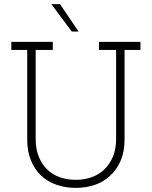

<svg xmlns="http://www.w3.org/2000/svg" viewBox="-20 -903 736 931"><path d="M515 -52Q484 -22 441 -7Q398 8 347.5 8Q297 8 254 -7Q211 -22 179.5 -51.5Q148 -81 130 -125Q112 -169 112 -226V-661H35V-700H236V-661H153V-229Q153 -181 167.5 -144.5Q182 -108 207.5 -82.5Q233 -57 269 -44Q305 -31 348 -31Q389 -31 425 -44Q461 -57 487 -82.5Q513 -108 528 -144.5Q543 -181 543 -229V-661H460V-700H661V-661H584V-226Q584 -169 565.5 -125Q547 -81 515 -52ZM361 -750H328Q303 -783 278.5 -816.5Q254 -850 229 -883H271Q294 -850 316 -816.5Q338 -783 361 -750Z"/></svg>

Font: Josefin Slab
Style: Regular
Weight: 400
Designer: Santiago Orozco
Foundry: Typemade
Version: Version 2.000